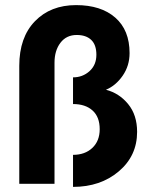

<svg xmlns="http://www.w3.org/2000/svg" viewBox="-20 -720 602 752"><path d="M266 -113.5Q313 -113.5 341.8 -140.8Q370.5 -168 370.5 -214Q370.5 -262 342.5 -287.2Q314.5 -312.5 266 -312.5V-417Q303.5 -417 330.5 -441.2Q357.5 -465.5 357.5 -505.5Q357.5 -544.5 337.2 -563.8Q317 -583 280.5 -583Q240 -583 216.8 -552.5Q193.5 -522 193.5 -474.5V0H55.5V-462Q55.5 -573.5 116.8 -636.8Q178 -700 278 -700Q375.5 -700 431.5 -651Q487.5 -602 487.5 -512Q487.5 -462.5 460.5 -423.5Q433.5 -384.5 395 -368.5Q447 -355 482 -312.2Q517 -269.5 517 -203.5Q517 -109.5 445.2 -48.8Q373.5 12 266 12Z"/></svg>

Font: League Spartan
Style: Bold
Weight: 700
Foundry: The League of Moveable Type
Version: Version 2.002